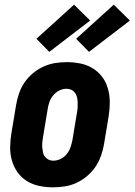

<svg xmlns="http://www.w3.org/2000/svg" viewBox="-20 -794 576 822"><path d="M207 8Q177 8 148 2Q119 -4 95 -19Q71 -34 55 -56.5Q39 -79 31 -107Q23 -135 23.5 -164.5Q24 -194 29 -225L49 -345Q53 -369 61.5 -394Q70 -419 85 -441Q100 -463 121 -480.5Q142 -498 166.5 -509Q191 -520 216 -524Q241 -528 266 -528Q296 -528 325 -522Q354 -516 378 -501Q402 -486 418.5 -463.5Q435 -441 442.5 -413Q450 -385 450 -355.5Q450 -326 445 -295L425 -175Q421 -151 412 -126Q403 -101 388 -79Q373 -57 352 -39.5Q331 -22 307 -11Q283 0 257.5 4Q232 8 207 8ZM208 -106Q224 -106 239.5 -113.5Q255 -121 265.5 -134Q276 -147 281.5 -163Q287 -179 290 -194L310 -314Q312 -325 312.5 -336Q313 -347 312.5 -357.5Q312 -368 309.5 -378.5Q307 -389 301 -397Q295 -405 285.5 -409.5Q276 -414 265 -414Q249 -414 234 -406.5Q219 -399 208 -386Q197 -373 191.5 -357Q186 -341 184 -326L164 -206Q162 -195 161 -184Q160 -173 161 -162.5Q162 -152 164 -141.5Q166 -131 172.5 -123Q179 -115 188 -110.5Q197 -106 208 -106ZM361 -572 306 -628 467 -774 536 -706ZM191 -572 136 -628 297 -774 366 -706Z"/></svg>

Font: Iosevka Curly Heavy
Style: Italic
Weight: 900
Italic angle: -9°
Monospace: yes
Designer: Belleve Invis
Foundry: Belleve Invis
Version: Version 22.1.2; ttfautohint (v1.8.4)